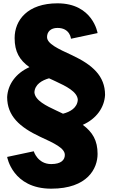

<svg xmlns="http://www.w3.org/2000/svg" viewBox="-20 -860 680 1155"><path d="M288 275C508 275 567 152 567 66C567 -15 537 -65 478 -109C561 -146 608 -214 612 -289C612 -403 536 -470 415 -527C328 -567 263 -597 263 -637C263 -668 284 -692 326 -692C402 -692 407 -627 407 -627L567 -661C567 -661 539 -840 326 -840C146 -840 68 -739 68 -631C68 -549 97 -499 157 -456C74 -419 27 -351 23 -276C23 -162 99 -95 220 -38C307 2 370 31 370 72C370 101 349 127 288 127C206 127 183 50 183 50L23 84C23 84 55 275 288 275ZM299 -378C304 -375 310 -373 316 -370C376 -342 445 -309 448 -260C445 -211 402 -187 359 -176L336 -187C331 -190 325 -192 319 -195C259 -223 190 -256 187 -305C190 -353 233 -377 275 -389Z"/></svg>

Font: Hussar Techniczny
Style: Bold 
Weight: 700
Foundry: Cannot Into Space Fonts
Version: Version 0.77